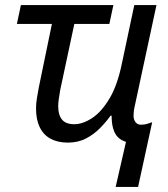

<svg xmlns="http://www.w3.org/2000/svg" viewBox="-20 -556 668 762"><path d="M480 7Q461 1 448.5 -11Q436 -23 429.5 -44.5Q423 -66 423 -97H419Q401 -72 377 -47.5Q353 -23 321.5 -6.5Q290 10 249 10Q210 10 181.5 -5Q153 -20 138 -50.5Q123 -81 123 -125Q123 -146 126.5 -166.5Q130 -187 134 -209L186 -461H47L63 -536H430L414 -461H275L219 -199Q215 -177 213 -161Q211 -145 211 -134Q211 -100 226 -81.5Q241 -63 275 -63Q308 -63 345 -87Q382 -111 414 -164Q446 -217 464 -305L513 -536H601L515 -136Q512 -123 511 -114Q510 -105 510 -97Q510 -81 518 -71Q526 -61 539 -61Q552 -61 562.5 -64Q573 -67 584 -71L528 186H439Z"/></svg>

Font: Noto Sans Display
Style: Italic
Weight: 400
Italic angle: -12°
Designer: Monotype Design Team
Foundry: Monotype Imaging Inc.
Version: Version 2.003